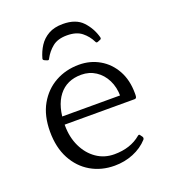

<svg xmlns="http://www.w3.org/2000/svg" viewBox="-131 -800 802 903"><g transform="rotate(-20 270.0 -348.0)"><path d="M286 -703Q351 -703 384.5 -667.5Q418 -632 431 -584Q433 -575 426 -573L414 -568Q405 -564 402 -572Q387 -603 360 -624.5Q333 -646 286 -646Q240 -646 213.5 -624.5Q187 -603 171 -573Q168 -564 160 -567L148 -572Q139 -576 141 -583Q150 -616 167.5 -643Q185 -670 214 -686.5Q243 -703 286 -703ZM289 7Q223 7 170.5 -23.5Q118 -54 87.5 -111Q57 -168 57 -247Q57 -327 88.5 -382.5Q120 -438 173 -467.5Q226 -497 292 -497Q348 -497 394 -470.5Q440 -444 467 -395.5Q494 -347 494 -281Q494 -277 494 -272Q494 -267 493 -263Q491 -255 483 -255H118V-295H445L425 -274Q425 -278 425 -282Q425 -286 425 -290Q425 -336 407 -372Q389 -408 357.5 -428.5Q326 -449 286 -449Q213 -449 173 -397.5Q133 -346 133 -251Q133 -192 155.5 -145Q178 -98 217 -71Q256 -44 306 -44Q387 -44 439 -88Q446 -94 450 -87L458 -76Q462 -69 457 -62Q427 -29 383 -11Q339 7 289 7Z"/></g></svg>

Font: Hahmlet Light
Style: Regular
Weight: 300
Designer: Minjoo Ham & Mark Frömberg
Foundry: hypertype
Version: Version 1.002